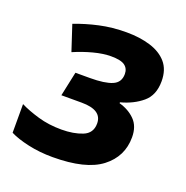

<svg xmlns="http://www.w3.org/2000/svg" viewBox="-107 -654 737 762"><g transform="rotate(20 262.0 -273.0)"><path d="M193.8 9.8Q138.7 9.8 90.3 -1Q42 -11.7 12.2 -26.9V-147.9Q45.4 -131.3 90.6 -118.2Q135.7 -105 189 -105Q240.7 -105 277.8 -119.9Q314.9 -134.8 314.9 -175.8Q314.9 -232.9 229 -232.9H143.1L165 -335.9H226.1Q288.6 -335.9 319.8 -349.1Q351.1 -362.3 351.1 -397.9Q351.1 -420.9 334.5 -433.3Q317.9 -445.8 275.9 -445.8Q243.2 -445.8 202.4 -435.1Q161.6 -424.3 122.1 -407.2L86.9 -514.2Q134.8 -532.7 188 -544.4Q241.2 -556.2 301.8 -556.2Q357.9 -556.2 402.3 -542.5Q446.8 -528.8 472.4 -499.3Q498 -469.7 498 -420.9Q498 -361.8 461.4 -331.1Q424.8 -300.3 371.1 -286.1V-282.2Q411.6 -271 437.7 -244.6Q463.9 -218.3 463.9 -171.9Q463.9 -90.3 398.7 -40.3Q333.5 9.8 193.8 9.8Z"/></g></svg>

Font: Open Sans
Style: Bold Italic
Weight: 700
Italic angle: -12°
Designer: Monotype Design Team
Foundry: Monotype Imaging Inc.
Version: Version 3.003; ttfautohint (v1.8.4)